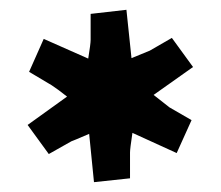

<svg xmlns="http://www.w3.org/2000/svg" viewBox="-20 -766 449 390"><path d="M324.2 -547.9 369.1 -522 338.9 -455.1 249 -496.1Q244.1 -463.9 244.1 -456.1V-403.8L170.9 -396L161.1 -494.1Q126 -479 125 -479L79.1 -453.1L36.1 -512.2L116.2 -569.8Q107.4 -576.7 98.6 -583.3Q89.8 -589.8 85 -592.8L39.1 -620.1L68.8 -687L159.2 -647Q164.1 -676.8 164.1 -685.1V-737.8L236.8 -746.1L247.1 -647.9L284.2 -663.1L329.1 -689L372.1 -629.9L292 -573.2Z"/></svg>

Font: Sura
Style: Bold
Weight: 700
Designer: Carolina Giovagnoli
Foundry: Huerta Tipografica
Version: Version 1.002;PS 001.002;hotconv 1.0.70;makeotf.lib2.5.58329